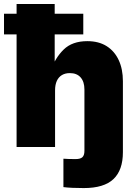

<svg xmlns="http://www.w3.org/2000/svg" viewBox="-39 -748 690 977"><path d="M387.2 209Q356.9 209 329.6 207.8Q302.2 206.5 283.7 204.1V59.6Q295.4 60.5 311.3 61Q327.1 61.5 345.7 61.5Q370.1 61.5 380.4 51.8Q390.6 42 390.6 20V0H586.4V26.4Q586.4 117.7 538.3 163.3Q490.2 209 387.2 209ZM241.2 -288.1V0H45.4V-727.5H239.3V-388.2H219.2Q241.2 -453.1 284.9 -495.8Q328.6 -538.6 405.3 -538.6Q463.4 -538.6 503.7 -513.2Q543.9 -487.8 565.2 -441.9Q586.4 -396 586.4 -335V0H390.6V-292.5Q390.6 -332 371.3 -354Q352.1 -376 316.4 -376Q293 -376 276.1 -366Q259.3 -356 250.2 -336.4Q241.2 -316.9 241.2 -288.1ZM-18.6 -572.8V-678.2H384.8V-572.8Z"/></svg>

Font: Inter 24pt Black
Style: Regular
Weight: 900
Designer: Rasmus Andersson
Foundry: rsms
Version: Version 4.001;git-66647c0bb